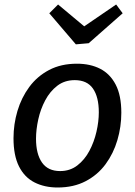

<svg xmlns="http://www.w3.org/2000/svg" viewBox="-20 -823 598 853"><path d="M236 10Q178 10 133.5 -12.5Q89 -35 64.5 -83.5Q40 -132 40 -209Q40 -271 57.5 -330Q75 -389 110 -436.5Q145 -484 198 -512Q251 -540 322 -540Q381 -540 425 -517.5Q469 -495 494 -447Q519 -399 519 -322Q519 -260 501.5 -200.5Q484 -141 449 -93.5Q414 -46 360.5 -18Q307 10 236 10ZM247 -63Q291 -63 323.5 -88Q356 -113 377 -152.5Q398 -192 408.5 -237.5Q419 -283 419 -324Q419 -392 393 -429.5Q367 -467 312 -467Q267 -467 234.5 -442Q202 -417 181 -377.5Q160 -338 150 -292.5Q140 -247 140 -207Q140 -139 166.5 -101Q193 -63 247 -63ZM496 -803 525 -764 374 -631 317 -626 199 -764 238 -803 384 -681 319 -682Z"/></svg>

Font: Bitter Thin Medium
Style: Italic
Weight: 500
Italic angle: -9°
Version: Version 3.021